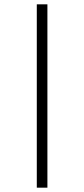

<svg xmlns="http://www.w3.org/2000/svg" viewBox="-20 -678 388 887"><path d="M150 -658H199V189H150Z"/></svg>

Font: Ysabeau SC Semilight
Style: Regular
Weight: 300
Designer: Christian Thalmann (Catharsis Fonts)
Version: Version 0.003